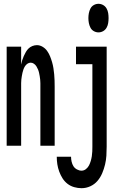

<svg xmlns="http://www.w3.org/2000/svg" viewBox="-20 -765 640 1008"><path d="M15 0V-520H91V-426Q93 -437 96.5 -448.5Q100 -460 105 -471Q110 -482 116 -492.5Q122 -503 130.5 -511Q139 -519 150.5 -523.5Q162 -528 174 -528Q189 -528 203.5 -519.5Q218 -511 227.5 -497.5Q237 -484 243 -469Q249 -454 253.5 -438.5Q258 -423 260.5 -407Q263 -391 264.5 -375Q266 -359 266.5 -342.5Q267 -326 267 -310V0H192V-310Q192 -319 192 -328.5Q192 -338 191 -347Q190 -356 188.5 -365Q187 -374 185 -383Q183 -392 179.5 -400.5Q176 -409 171 -417Q166 -425 158 -430.5Q150 -436 141 -436Q132 -436 124 -430.5Q116 -425 111 -417Q106 -409 103 -400.5Q100 -392 98 -383Q96 -374 94.5 -365Q93 -356 92 -347Q91 -338 91 -328.5Q91 -319 91 -310V0ZM497 -595Q484 -595 472.5 -601.5Q461 -608 455 -619.5Q449 -631 446.5 -644Q444 -657 444 -670Q444 -683 446.5 -696Q449 -709 455 -720.5Q461 -732 472.5 -738.5Q484 -745 497 -745Q510 -745 521.5 -738.5Q533 -732 539.5 -720.5Q546 -709 548 -696Q550 -683 550 -670Q550 -657 548 -644Q546 -631 539.5 -619.5Q533 -608 521.5 -601.5Q510 -595 497 -595ZM408 223Q389 223 369.5 217.5Q350 212 334.5 200Q319 188 308.5 171.5Q298 155 291 136Q284 117 281 97.5Q278 78 278 58H353Q353 71 356 84Q359 97 365.5 107.5Q372 118 384 124.5Q396 131 408 131Q421 131 431.5 122.5Q442 114 447.5 103Q453 92 456.5 80Q460 68 462 55.5Q464 43 464.5 30Q465 17 465 5V-428H379V-520H540V5Q540 29 538.5 52.5Q537 76 531.5 99Q526 122 516.5 144.5Q507 167 491.5 185Q476 203 454 213Q432 223 408 223Z"/></svg>

Font: Iosevka Semibold Extended
Style: Regular
Weight: 600
Width: 7
Monospace: yes
Designer: Belleve Invis
Foundry: Belleve Invis
Version: Version 32.5.0; ttfautohint (v1.8.4)